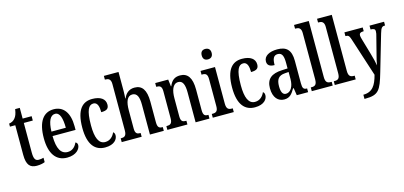

<svg xmlns="http://www.w3.org/2000/svg" viewBox="-79 -1327 4481 2128"><g transform="rotate(-15 2161.0 -263.0)"><path d="M192 10C236 10 269 1 286 -7V-57C268 -52 251 -49 229 -49C190 -49 175 -77 175 -147V-486H278V-536H175V-659H122C114 -605 103 -581 87 -561C71 -540 49 -526 16 -521V-486H77V-146C77 -30 116 10 192 10Z M541 10C648 10 694 -51 694 -94C694 -113 684 -124 671 -129C652 -85 618 -49 563 -49C487 -49 446 -116 445 -263H709V-305C709 -463 642 -547 532 -547C413 -547 345 -452 345 -264C345 -90 413 10 541 10ZM611 -314H446C449 -429 479 -494 535 -494C590 -494 610 -422 611 -314Z M977 10C1085 10 1122 -48 1122 -91C1122 -111 1115 -122 1104 -130C1086 -87 1050 -48 993 -48C919 -48 887 -125 887 -266C887 -444 922 -495 975 -495C1022 -495 1035 -442 1035 -379C1101 -379 1123 -399 1123 -444C1123 -507 1071 -547 974 -547C868 -547 787 -480 787 -265C787 -68 864 10 977 10Z M1168 0H1397V-43H1395C1360 -43 1335 -51 1335 -110V-319C1335 -415 1357 -480 1417 -480C1472 -480 1492 -430 1492 -343V0H1651V-43H1649C1613 -43 1591 -52 1591 -115V-350C1591 -487 1546 -547 1460 -547C1390 -547 1354 -503 1335 -457H1331C1332 -468 1335 -507 1335 -542V-760H1167V-717H1175C1203 -717 1235 -708 1235 -650V-115C1235 -52 1208 -43 1174 -43H1168Z M1692 0H1922V-43H1917C1882 -43 1858 -51 1858 -110V-319C1858 -402 1879 -481 1945 -481C1998 -481 2016 -428 2016 -343V0H2175V-43H2171C2136 -43 2115 -52 2115 -115V-350C2115 -487 2068 -547 1983 -547C1923 -547 1885 -521 1859 -456H1855L1845 -536H1696V-493H1700C1735 -493 1760 -484 1760 -425V-115C1760 -52 1734 -43 1698 -43H1692Z M2329 -638C2361 -638 2387 -655 2387 -698C2387 -741 2361 -758 2329 -758C2297 -758 2273 -741 2273 -698C2273 -655 2297 -638 2329 -638ZM2213 0H2454V-43H2444C2406 -43 2382 -55 2382 -117V-536H2216V-493H2227C2263 -493 2284 -481 2284 -423V-113C2284 -54 2260 -43 2223 -43H2213Z M2696 10C2804 10 2841 -48 2841 -91C2841 -111 2834 -122 2823 -130C2805 -87 2769 -48 2712 -48C2638 -48 2606 -125 2606 -266C2606 -444 2641 -495 2694 -495C2741 -495 2754 -442 2754 -379C2820 -379 2842 -399 2842 -444C2842 -507 2790 -547 2693 -547C2587 -547 2506 -480 2506 -265C2506 -68 2583 10 2696 10Z M3032 10C3098 10 3123 -28 3157 -84H3164L3177 0H3307V-43H3304C3267 -43 3255 -59 3255 -115V-373C3255 -500 3202 -547 3098 -547C3006 -547 2943 -511 2943 -449C2943 -407 2970 -386 3026 -386C3026 -452 3039 -495 3090 -495C3144 -495 3155 -448 3155 -373V-313L3090 -310C2969 -305 2909 -257 2909 -151C2909 -41 2964 10 3032 10ZM3066 -46C3028 -46 3012 -84 3012 -145C3012 -223 3037 -264 3114 -269L3156 -272V-191C3156 -107 3121 -46 3066 -46Z M3349 0H3589V-43H3580C3542 -43 3518 -55 3518 -117V-760H3349V-717H3359C3387 -717 3419 -708 3419 -650V-117C3419 -55 3396 -43 3359 -43H3349Z M3613 0H3853V-43H3844C3806 -43 3782 -55 3782 -117V-760H3613V-717H3623C3651 -717 3683 -708 3683 -650V-117C3683 -55 3660 -43 3623 -43H3613Z M3891 186V234H3902C4053 234 4080 188 4136 -5L4257 -420C4275 -483 4289 -493 4319 -493H4322V-536H4155V-493L4158 -492C4191 -491 4207 -484 4207 -458C4207 -440 4203 -420 4197 -401L4147 -205C4135 -161 4127 -125 4121 -89C4116 -122 4105 -171 4086 -234L4039 -395C4031 -422 4025 -443 4025 -460C4025 -479 4037 -493 4073 -493H4077V-536H3867V-493H3870C3900 -493 3910 -484 3924 -441L4068 4C4038 119 3996 186 3891 186Z"/></g></svg>

Font: Noto Serif Sinhala ExtraCondensed Medium
Style: Regular
Weight: 500
Width: 2
Designer: Jelle Bosma - Monotype Design Team
Foundry: Monotype Imaging Inc.
Version: Version 2.007